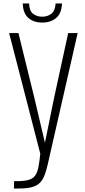

<svg xmlns="http://www.w3.org/2000/svg" viewBox="-20 -1002 492 1115"><path d="M61 93 62 50Q111 51 139.5 44.5Q168 38 182 20.5Q196 3 202.5 -28.5Q209 -60 214 -109L33 -810H87L179 -436L241 -173L295 -438L376 -810H431L270 -104Q260 -57 251 -22.5Q242 12 230 34.5Q218 57 198 70.5Q178 84 145 89Q112 94 61 93ZM225 -871Q175 -871 144.5 -898Q114 -925 112 -982H149Q150 -939 172 -922Q194 -905 225 -905Q256 -905 278 -922Q300 -939 303 -982H340Q338 -925 306.5 -898Q275 -871 225 -871Z"/></svg>

Font: Oswald ExtraLight
Style: Regular
Weight: 250
Designer: Vernon Adams
Foundry: Vernon Adams
Version: Version 4.100; ttfautohint (v1.8.1.43-b0c9)